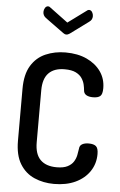

<svg xmlns="http://www.w3.org/2000/svg" viewBox="-64 -1022 668 1072"><g transform="rotate(5 270.5 -486.5)"><path d="M280 6Q220 6 169.5 -16Q119 -38 89 -87Q59 -136 59 -217V-508Q59 -589 89 -638Q119 -687 170 -709Q221 -731 281 -731Q350 -731 400.5 -707.5Q451 -684 479.5 -643.5Q508 -603 508 -550Q508 -516 495 -505.5Q482 -495 455 -495Q431 -495 417 -503.5Q403 -512 402 -530Q401 -543 397 -561Q393 -579 381.5 -596.5Q370 -614 347 -625.5Q324 -637 284 -637Q226 -637 195 -605.5Q164 -574 164 -508V-217Q164 -151 195.5 -119.5Q227 -88 287 -88Q325 -88 347.5 -99.5Q370 -111 381 -128.5Q392 -146 396 -165.5Q400 -185 402 -201Q403 -220 417.5 -228Q432 -236 454 -236Q482 -236 495 -225Q508 -214 508 -181Q508 -127 479.5 -84.5Q451 -42 400 -18Q349 6 280 6ZM276 -831Q267 -831 258 -838L155 -913Q146 -920 142 -928Q138 -936 138 -946Q138 -958 144.5 -968.5Q151 -979 162 -979Q169 -979 175 -973L276 -898L378 -973Q384 -979 391 -979Q402 -979 408.5 -968.5Q415 -958 415 -946Q415 -936 411 -928Q407 -920 397 -913L295 -838Q285 -831 276 -831Z"/></g></svg>

Font: Dosis SemiBold
Style: Regular
Weight: 600
Designer: EdgarTolentino, PabloImpallari, IginoMarini
Foundry: EdgarTolentino, PabloImpallari, IginoMarini
Version: Version 3.001; ttfautohint (v1.8.2)